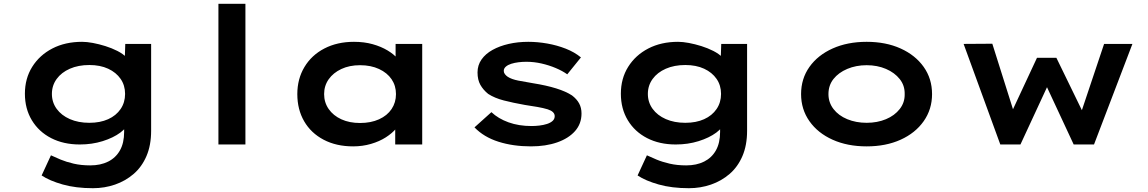

<svg xmlns="http://www.w3.org/2000/svg" viewBox="-20 -760 6040 1010"><path d="M469 230Q379 230 310 210.5Q241 191 199 163L248 57Q269 67 299 79.5Q329 92 368 101Q407 110 455 110Q509 110 549 90Q589 70 611 31Q633 -8 633 -66V-126L657 -121Q650 -90 613 -62.5Q576 -35 520 -17.5Q464 0 400 0Q314 0 249 -33.5Q184 -67 147.5 -127.5Q111 -188 111 -267Q111 -347 149.5 -408.5Q188 -470 255.5 -505Q323 -540 412 -540Q437 -540 469 -534Q501 -528 534.5 -517.5Q568 -507 597.5 -492Q627 -477 645.5 -458Q664 -439 664 -416L635 -408L639 -529H775V-72Q775 4 750.5 61Q726 118 683 155Q640 192 585 211Q530 230 469 230ZM450 -114Q507 -114 549 -133Q591 -152 614.5 -186.5Q638 -221 638 -266Q638 -311 614.5 -345Q591 -379 549 -398.5Q507 -418 450 -418Q392 -418 347.5 -398.5Q303 -379 278 -344.5Q253 -310 253 -266Q253 -222 278 -187.5Q303 -153 347.5 -133.5Q392 -114 450 -114Z M1129 0V-740H1271V0Z M1838 10Q1749 10 1682.5 -25Q1616 -60 1580 -122Q1544 -184 1544 -265Q1544 -345 1581.5 -407.5Q1619 -470 1686.5 -505Q1754 -540 1842 -540Q1896 -540 1940.5 -527.5Q1985 -515 2019 -494.5Q2053 -474 2073 -450Q2093 -426 2097 -403L2061 -400V-529H2201V0H2059V-143L2088 -134Q2085 -109 2064 -84Q2043 -59 2009.5 -37.5Q1976 -16 1931.5 -3Q1887 10 1838 10ZM1874 -113Q1931 -113 1974 -132.5Q2017 -152 2040 -186.5Q2063 -221 2063 -265Q2063 -309 2040 -343Q2017 -377 1974 -397Q1931 -417 1874 -417Q1818 -417 1775.5 -397Q1733 -377 1709 -343Q1685 -309 1685 -265Q1685 -221 1709 -186.5Q1733 -152 1775.5 -132.5Q1818 -113 1874 -113Z M2773 10Q2679 10 2602 -14.5Q2525 -39 2476 -90L2565 -170Q2601 -136 2655 -116.5Q2709 -97 2776 -97Q2796 -97 2817.5 -99.5Q2839 -102 2857.5 -108Q2876 -114 2887 -124Q2898 -134 2898 -149Q2898 -173 2861 -185Q2838 -192 2806.5 -197.5Q2775 -203 2741 -208Q2679 -219 2630.5 -231.5Q2582 -244 2548 -266Q2522 -287 2507 -313.5Q2492 -340 2492 -379Q2492 -417 2513 -447Q2534 -477 2571 -497.5Q2608 -518 2656 -529Q2704 -540 2759 -540Q2808 -540 2859 -531Q2910 -522 2956 -504Q3002 -486 3036 -458L2964 -369Q2939 -387 2903.5 -402Q2868 -417 2828.5 -426Q2789 -435 2749 -435Q2728 -435 2707.5 -432.5Q2687 -430 2669.5 -424.5Q2652 -419 2641 -409.5Q2630 -400 2630 -387Q2630 -378 2636 -370Q2642 -362 2651 -356Q2671 -343 2706.5 -336Q2742 -329 2785 -322Q2854 -311 2905.5 -295Q2957 -279 2989 -258Q3014 -239 3026.5 -216Q3039 -193 3039 -163Q3039 -109 3005 -70.5Q2971 -32 2911 -11Q2851 10 2773 10Z M3604 230Q3514 230 3445 210.5Q3376 191 3334 163L3383 57Q3404 67 3434 79.5Q3464 92 3503 101Q3542 110 3590 110Q3644 110 3684 90Q3724 70 3746 31Q3768 -8 3768 -66V-126L3792 -121Q3785 -90 3748 -62.5Q3711 -35 3655 -17.5Q3599 0 3535 0Q3449 0 3384 -33.5Q3319 -67 3282.5 -127.5Q3246 -188 3246 -267Q3246 -347 3284.5 -408.5Q3323 -470 3390.5 -505Q3458 -540 3547 -540Q3572 -540 3604 -534Q3636 -528 3669.5 -517.5Q3703 -507 3732.5 -492Q3762 -477 3780.5 -458Q3799 -439 3799 -416L3770 -408L3774 -529H3910V-72Q3910 4 3885.5 61Q3861 118 3818 155Q3775 192 3720 211Q3665 230 3604 230ZM3585 -114Q3642 -114 3684 -133Q3726 -152 3749.5 -186.5Q3773 -221 3773 -266Q3773 -311 3749.5 -345Q3726 -379 3684 -398.5Q3642 -418 3585 -418Q3527 -418 3482.5 -398.5Q3438 -379 3413 -344.5Q3388 -310 3388 -266Q3388 -222 3413 -187.5Q3438 -153 3482.5 -133.5Q3527 -114 3585 -114Z M4539 10Q4438 10 4360 -25Q4282 -60 4238 -122.5Q4194 -185 4194 -265Q4194 -346 4238 -408Q4282 -470 4360 -505Q4438 -540 4539 -540Q4640 -540 4717.5 -505Q4795 -470 4839 -408Q4883 -346 4883 -265Q4883 -185 4839 -122.5Q4795 -60 4717.5 -25Q4640 10 4539 10ZM4539 -114Q4595 -114 4640.5 -133Q4686 -152 4713 -186.5Q4740 -221 4739 -265Q4740 -310 4713 -344Q4686 -378 4640.5 -397.5Q4595 -417 4539 -417Q4483 -417 4437 -397.5Q4391 -378 4364.5 -344.5Q4338 -311 4338 -265Q4338 -221 4364.5 -186.5Q4391 -152 4437 -133Q4483 -114 4539 -114Z M5242 0 5049 -529 5200 -530 5318 -156 5296 -158 5435 -456H5537L5682 -158L5663 -156L5788 -529H5937L5735 0H5628L5458 -365L5520 -371L5348 0Z"/></svg>

Font: Lexend Tera SemiBold
Style: Regular
Weight: 600
Version: Version 1.007